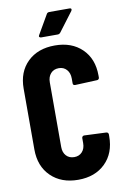

<svg xmlns="http://www.w3.org/2000/svg" viewBox="-97 -943 664 1008"><g transform="rotate(-10 235.0 -439.0)"><path d="M37 -189V-513Q37 -602 91.5 -655Q146 -708 237 -708Q327 -708 381.5 -655Q436 -602 436 -513V-502Q436 -497 432.5 -493.5Q429 -490 424 -490L307 -485Q295 -485 295 -496V-522Q295 -551 279 -569Q263 -587 237 -587Q210 -587 194 -569Q178 -551 178 -522V-177Q178 -148 194 -130.5Q210 -113 237 -113Q263 -113 279 -130.5Q295 -148 295 -177V-204Q295 -209 298.5 -212.5Q302 -216 307 -216L424 -211Q429 -211 432.5 -207.5Q436 -204 436 -199V-189Q436 -99 381.5 -45.5Q327 8 237 8Q147 8 92 -45.5Q37 -99 37 -189ZM166 -776 225 -878Q229 -886 240 -886H347Q357 -886 357 -879Q357 -876 354 -871L277 -769Q271 -762 263 -762H175Q168 -762 165 -766Q162 -770 166 -776Z"/></g></svg>

Font: Barlow Condensed
Style: Bold
Weight: 700
Width: 3
Designer: Jeremy Tribby
Foundry: Tribby Type
Version: Version 1.500